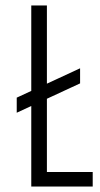

<svg xmlns="http://www.w3.org/2000/svg" viewBox="-20 -680 365 700"><path d="M41 -324 272 -431V-376L41 -269ZM94 0V-660H151V0ZM126 0V-53H318V0Z"/></svg>

Font: Bricolage Grotesque 72pt Condensed ExtraLight
Style: Regular
Weight: 250
Width: 3
Designer: Mathieu Triay
Foundry: Atelier Triay
Version: Version 1.001;gftools[0.9.33.dev8+g029e19f]